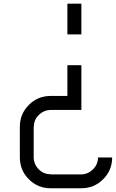

<svg xmlns="http://www.w3.org/2000/svg" viewBox="-20 -853 628 1040"><path d="M420.8 -833.3V-666.7H345V-833.3ZM420.8 91.7Q456.7 90.8 483.8 64.2Q510.8 37.5 510.8 0H587.5Q587.5 69.2 538.8 117.9Q490 166.7 420.8 166.7H254.2Q185 166.7 136.2 117.9Q87.5 69.2 87.5 0V-166.7Q87.5 -235.8 136.2 -284.6Q185 -333.3 254.2 -333.3H345V-500H420.8V-257.5H254.2Q217.5 -256.7 190.4 -230.4Q163.3 -204.2 163.3 -166.7H162.5V0Q163.3 36.7 189.6 63.8Q215.8 90.8 254.2 90.8V91.7Z"/></svg>

Font: 0xA000-Squarish
Style: Squareish
Weight: 400
Version: Version 0.1